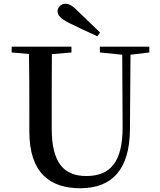

<svg xmlns="http://www.w3.org/2000/svg" viewBox="-20 -983 849 1021"><path d="M512 -810C473 -848 434 -886 397 -921C365 -953 348 -963 328 -963C304 -963 286 -943 286 -923C286 -904 300 -884 347 -861C396 -837 447 -813 498 -790ZM511 -704 630 -692 632 -310C633 -122 567 -47 439 -47C322 -47 255 -114 255 -299V-397C255 -497 255 -597 256 -695L360 -704V-735H42V-704L134 -696C136 -596 136 -496 136 -397V-284C136 -64 245 18 407 18C577 18 670 -83 671 -296L674 -692L774 -704V-735H511Z"/></svg>

Font: Noto Serif JP SemiBold
Style: Regular
Weight: 600
Designer: Ryoko NISHIZUKA 西塚涼子 (kana & ideographs); Frank Grießhammer (Latin, Greek & Cyrillic); Wenlong ZHANG 张文龙 (bopomofo); San
Foundry: Adobe
Version: Version 2.001;hotconv 1.1.0;makeotfexe 2.6.0